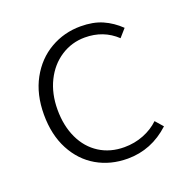

<svg xmlns="http://www.w3.org/2000/svg" viewBox="-104 -642 748 757"><g transform="rotate(-20 270.0 -264.0)"><path d="M56 -263Q56 -348 90.5 -411Q125 -474 183 -507.5Q241 -541 310 -541Q363 -541 401.5 -524Q440 -507 472 -476L443 -443Q389 -494 311 -494Q256 -494 210.5 -464.5Q165 -435 139 -382.5Q113 -330 113 -263Q113 -195 137.5 -143Q162 -91 207 -62.5Q252 -34 311 -34Q354 -34 392 -49Q430 -64 457 -90L485 -58Q408 13 308 13Q236 13 179 -20Q122 -53 89 -115.5Q56 -178 56 -263Z"/></g></svg>

Font: Nebula Sans Light
Style: Regular
Weight: 300
Designer: Paul D. Hunt for Adobe (as Source Sans)
Foundry: Nebula Entertainment & Broadcasting LLC
Version: Version 1.010